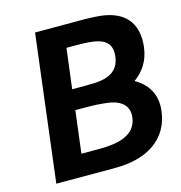

<svg xmlns="http://www.w3.org/2000/svg" viewBox="-105 -795 836 888"><g transform="rotate(-15 313.5 -350.5)"><path d="M56 0H340C490 0 597 -67 613 -199C623 -280 585 -334 528 -365C572 -396 603 -441 611 -504C626 -626 561 -693 431 -699C414 -700 395 -701 377 -701H142ZM293 -104H204L229 -306H258C288 -306 325 -306 363 -302C436 -297 483 -268 475 -205C465 -122 379 -104 293 -104ZM472 -498C464 -432 418 -408 351 -404C328 -403 302 -403 277 -403H240L264 -595H301C403 -595 483 -590 472 -498Z"/></g></svg>

Font: Bluebird
Style: ExtObl
Weight: 400
Designer: Jasper
Foundry: Cannot Into Space Fonts
Version: Version 0.98